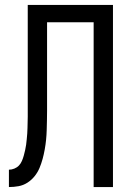

<svg xmlns="http://www.w3.org/2000/svg" viewBox="-20 -755 540 775"><path d="M358 0V-665H170V-307Q170 -288 169.5 -268.5Q169 -249 168.5 -229.5Q168 -210 166 -190.5Q164 -171 160.5 -151.5Q157 -132 152 -113.5Q147 -95 139.5 -77Q132 -59 119.5 -43.5Q107 -28 90.5 -17.5Q74 -7 55 -3.5Q36 0 16 0V-70Q27 -70 38 -74.5Q49 -79 56.5 -87Q64 -95 68.5 -105.5Q73 -116 76 -127Q79 -138 81.5 -149Q84 -160 85.5 -171Q87 -182 88 -193.5Q89 -205 90 -216.5Q91 -228 91 -239Q91 -250 91.5 -261.5Q92 -273 92 -284Q92 -295 92 -307V-735H436V0Z"/></svg>

Font: Moesevka
Style: Regular
Weight: 400
Monospace: yes
Designer: Belleve Invis
Foundry: Belleve Invis
Version: Version 32.5.0; ttfautohint (v1.8.4)